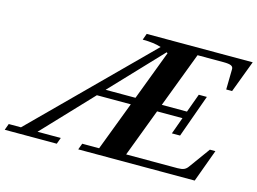

<svg xmlns="http://www.w3.org/2000/svg" viewBox="-163 -824 1321 985"><g transform="rotate(15 497.5 -331.0)"><path d="M-72.3 0.5 -60.1 -33.2H4.9L590.3 -616.7Q551.3 -629.4 491.7 -629.4L503.9 -663.1H1066.9L1002.9 -493.2H971.7L973.6 -601.1Q974.1 -614.3 962.4 -619.6Q950.7 -625 922.9 -625H784.2L672.9 -331.5H806.6L842.8 -430.7H885.7L804.2 -203.6H760.7L793 -293H658.2L562 -38.6H835Q856.4 -38.6 868.9 -43.9Q881.3 -49.3 890.6 -63L970.7 -173.3H1000L936.5 0H317.9L330.1 -33.2H419.9L518.6 -293H338.4L92.8 -33.2H216.3L204.1 0.5ZM632.8 -594.7Q631.8 -595.2 630.1 -596.7Q628.4 -598.1 627.4 -598.6L374.5 -331.5H533.2Z"/></g></svg>

Font: Elstob 10pt
Style: Bold Italic
Weight: 700
Italic angle: -20°
Designer: Peter S. Baker
Version: Version 1.015